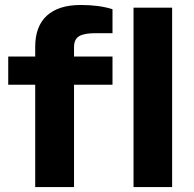

<svg xmlns="http://www.w3.org/2000/svg" viewBox="-20 -755 784 775"><path d="M122.1 0V-413.1H13.2V-526.9H122.1V-565.9Q122.1 -648.9 169.2 -691.9Q216.3 -734.9 306.2 -734.9Q380.4 -734.9 434.1 -717.8V-621.1H366.2Q318.4 -621.1 298.6 -608.4Q278.8 -595.7 278.8 -564.9V-526.9H434.1V-413.1H278.8V0ZM519 0V-724.1H674.8V0Z"/></svg>

Font: Archivo Expanded
Style: Bold
Weight: 700
Width: 7
Designer: Hector Gatti
Foundry: Omnibus-Type
Version: Version 2.001